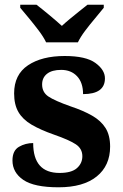

<svg xmlns="http://www.w3.org/2000/svg" viewBox="-20 -786 521 816"><path d="M229 10Q125 10 79 -21.5Q33 -53 33 -104Q33 -146 60.5 -162Q88 -178 121 -178Q121 -51 233 -51Q284 -51 307 -71.5Q330 -92 330 -122Q330 -154 302.5 -172.5Q275 -191 209 -214Q152 -234 114.5 -256Q77 -278 58.5 -309.5Q40 -341 40 -389Q40 -469 99 -508.5Q158 -548 255 -548Q345 -548 385.5 -518.5Q426 -489 426 -453Q426 -386 333 -386Q333 -435 307.5 -462Q282 -489 240 -489Q201 -489 180 -472.5Q159 -456 159 -427Q159 -394 185.5 -376Q212 -358 280 -334Q334 -316 371.5 -294.5Q409 -273 428.5 -242Q448 -211 448 -163Q448 -82 391 -36Q334 10 229 10ZM176 -606Q165 -629 145 -655.5Q125 -682 103.5 -708Q82 -734 66 -753V-766H135Q156 -750 188.5 -723Q221 -696 243 -676Q258 -690 278 -706.5Q298 -723 318 -739Q338 -755 352 -766H421V-753Q406 -734 384 -708Q362 -682 342 -655.5Q322 -629 311 -606Z"/></svg>

Font: Noto Serif
Style: Bold
Weight: 700
Designer: Monotype Design Team
Foundry: Monotype Imaging Inc.
Version: Version 2.014